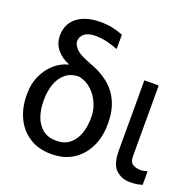

<svg xmlns="http://www.w3.org/2000/svg" viewBox="-134 -904 1072 1054"><g transform="rotate(20 402.5 -377.0)"><path d="M93.8 -617.9Q93.8 -686.1 143.1 -725.1Q192.5 -764.2 279.8 -764.2Q318.2 -764.2 348.5 -757.8Q378.9 -751.4 411.9 -738.6V-654.8Q390.6 -663.4 353.7 -673.3Q316.8 -683.2 278.4 -683.2Q237.9 -683.2 215.6 -666.4Q193.2 -649.5 193.2 -620.7Q193.2 -602.6 213.6 -579.2Q234 -555.8 301.1 -531.2Q408.7 -492.9 457.9 -424.7Q507.1 -356.5 507.1 -258.5V-248.6Q507.1 -175.4 478.9 -116.8Q450.6 -58.2 397.9 -24.1Q345.2 9.9 271.3 9.9Q196 9.9 142.9 -24.1Q89.8 -58.2 62 -116.8Q34.1 -175.4 34.1 -248.6V-258.5Q34.1 -315.3 55.8 -362.6Q77.4 -409.8 113.6 -441.8Q149.9 -473.7 193.2 -484.4V-487.2Q147.4 -505.3 120.6 -539.2Q93.8 -573.2 93.8 -617.9ZM132.1 -258.5V-248.6Q132.1 -199.6 146.8 -158.6Q161.6 -117.5 192.3 -92.9Q223 -68.2 271.3 -68.2Q318.9 -68.2 349.4 -92.9Q380 -117.5 394.5 -158.6Q409.1 -199.6 409.1 -248.6V-258.5Q409.1 -298.3 392 -337.2Q375 -376.1 344.1 -404.7Q313.2 -433.2 271.3 -441.8Q223 -441.8 192.3 -416.4Q161.6 -391 146.8 -349.3Q132.1 -307.5 132.1 -258.5Z M613.6 -545.5H697.4V-134.9Q697.4 -96.6 717.5 -85.9Q737.6 -75.3 759.9 -75.3Q770.6 -75.3 783.2 -77.8Q795.8 -80.3 801.1 -82.4V-2.8Q790.5 0.4 773.1 3.7Q755.7 7.1 730.1 7.1Q680 7.1 646.8 -24.5Q613.6 -56.1 613.6 -134.9Z"/></g></svg>

Font: Inter UI
Style: Regular
Weight: 400
Designer: Rasmus Andersson
Foundry: rsms
Version: 3.2;8d6f07862